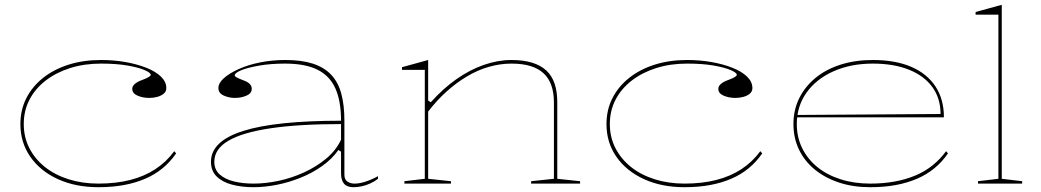

<svg xmlns="http://www.w3.org/2000/svg" viewBox="-20 -765 4339 800"><path d="M390 15Q295 15 221.5 -18.5Q148 -52 106.5 -111.5Q65 -171 65 -248Q65 -307 89.5 -355.5Q114 -404 159 -440Q204 -476 265.5 -495.5Q327 -515 401 -515Q454 -515 502.5 -506.5Q551 -498 590 -482.5Q629 -467 651 -445.5Q673 -424 673 -398Q673 -384 662.5 -375Q652 -366 636 -361.5Q620 -357 602 -357Q575 -357 553 -366.5Q531 -376 531 -395Q531 -406 542 -415.5Q553 -425 573 -432Q608 -445 608 -453Q608 -462 582.5 -473Q557 -484 511 -492Q465 -500 401 -500Q331 -500 272.5 -481.5Q214 -463 170.5 -429.5Q127 -396 103 -350Q79 -304 79 -248Q79 -193 102.5 -147.5Q126 -102 167.5 -69Q209 -36 266 -18Q323 0 390 0Q463 0 522 -15Q581 -30 627 -60Q673 -90 706 -135L714 -126Q690 -91 658 -64.5Q626 -38 585.5 -20.5Q545 -3 496.5 6Q448 15 390 15Z M1168 -515Q1236 -515 1283 -500Q1330 -485 1359.5 -454Q1389 -423 1402 -375Q1415 -327 1415 -262V-37Q1415 -17 1427.5 -8.5Q1440 0 1457 0Q1479 0 1505.5 -9Q1532 -18 1555 -31V-20Q1541 -9 1523.5 -1Q1506 7 1488 11Q1470 15 1453 15Q1426 15 1413.5 0.5Q1401 -14 1401 -43Q1401 -76 1401 -92Q1401 -108 1401 -116.5Q1401 -125 1401 -133L1390 -140Q1363 -102 1322 -73Q1281 -44 1232.5 -24.5Q1184 -5 1133.5 5Q1083 15 1036 15Q988 15 947.5 4.5Q907 -6 883 -29.5Q859 -53 859 -91Q859 -177 993.5 -219.5Q1128 -262 1401 -262Q1401 -344 1377.5 -396.5Q1354 -449 1303 -474.5Q1252 -500 1168 -500Q1107 -500 1059 -491.5Q1011 -483 984.5 -472Q958 -461 958 -451Q958 -447 966 -442.5Q974 -438 995 -430Q1029 -418 1029 -395Q1029 -376 1007 -366.5Q985 -357 959 -357Q934 -357 912 -367Q890 -377 890 -398Q890 -419 913 -439.5Q936 -460 975 -477.5Q1014 -495 1064 -505Q1114 -515 1168 -515ZM1401 -248Q1225 -248 1107.5 -230.5Q990 -213 931.5 -178.5Q873 -144 873 -91Q873 -58 895.5 -38Q918 -18 955 -9Q992 0 1036 0Q1086 0 1140.5 -11.5Q1195 -23 1246.5 -46.5Q1298 -70 1339 -104Q1380 -138 1401 -183Z M2397 -10V0H2193V-10L2288 -20V-338Q2288 -420 2244.5 -460Q2201 -500 2111 -500Q2064 -500 2017 -486.5Q1970 -473 1925.5 -446.5Q1881 -420 1840 -383Q1799 -346 1764 -300V-20L1859 -10V0H1665V-10L1750 -20V-474H1655V-485L1764 -515V-346L1775 -339Q1826 -396 1881.5 -435Q1937 -474 1995.5 -494.5Q2054 -515 2111 -515Q2160 -515 2196.5 -504Q2233 -493 2256.5 -471Q2280 -449 2291 -416Q2302 -383 2302 -338V-20Z M2832 15Q2737 15 2663.5 -18.5Q2590 -52 2548.5 -111.5Q2507 -171 2507 -248Q2507 -307 2531.5 -355.5Q2556 -404 2601 -440Q2646 -476 2707.5 -495.5Q2769 -515 2843 -515Q2896 -515 2944.5 -506.5Q2993 -498 3032 -482.5Q3071 -467 3093 -445.5Q3115 -424 3115 -398Q3115 -384 3104.5 -375Q3094 -366 3078 -361.5Q3062 -357 3044 -357Q3017 -357 2995 -366.5Q2973 -376 2973 -395Q2973 -406 2984 -415.5Q2995 -425 3015 -432Q3050 -445 3050 -453Q3050 -462 3024.5 -473Q2999 -484 2953 -492Q2907 -500 2843 -500Q2773 -500 2714.5 -481.5Q2656 -463 2612.5 -429.5Q2569 -396 2545 -350Q2521 -304 2521 -248Q2521 -193 2544.5 -147.5Q2568 -102 2609.5 -69Q2651 -36 2708 -18Q2765 0 2832 0Q2905 0 2964 -15Q3023 -30 3069 -60Q3115 -90 3148 -135L3156 -126Q3132 -91 3100 -64.5Q3068 -38 3027.5 -20.5Q2987 -3 2938.5 6Q2890 15 2832 15Z M3617 -515Q3711 -515 3777 -486.5Q3843 -458 3878 -404.5Q3913 -351 3913 -276H3300V-286L3899 -290Q3899 -355 3865 -402Q3831 -449 3767.5 -474.5Q3704 -500 3617 -500Q3525 -500 3453 -468Q3381 -436 3340.5 -379Q3300 -322 3300 -248Q3300 -193 3322.5 -147.5Q3345 -102 3385.5 -69Q3426 -36 3482.5 -18Q3539 0 3606 0Q3660 0 3707 -8.5Q3754 -17 3793.5 -33.5Q3833 -50 3865 -75.5Q3897 -101 3922 -135L3930 -126Q3906 -91 3874 -64.5Q3842 -38 3801.5 -20.5Q3761 -3 3712.5 6Q3664 15 3606 15Q3534 15 3475.5 -4.5Q3417 -24 3374.5 -59Q3332 -94 3309 -142Q3286 -190 3286 -248Q3286 -307 3310 -355.5Q3334 -404 3377.5 -440Q3421 -476 3482 -495.5Q3543 -515 3617 -515Z M4154 -20 4239 -10V0H4055V-10L4140 -20V-704H4045V-715L4154 -745Z"/></svg>

Font: Kalnia SemiExpanded Thin
Style: Regular
Weight: 250
Width: 6
Designer: Frida Medrano
Foundry: Frida Medrano
Version: Version 1.105